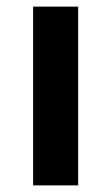

<svg xmlns="http://www.w3.org/2000/svg" viewBox="-20 -560 336 580"><path d="M216 0V-540H80V0Z"/></svg>

Font: Vela Sans ExtBd
Style: Regular
Weight: 800
Designer: Principal design: Mikhail Sharanda - project Manrope.
Design modification: Ravid Balaliev
Foundry: Mikhail Sharanda
Version: Version 1.001